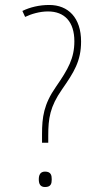

<svg xmlns="http://www.w3.org/2000/svg" viewBox="-20 -744 417 772"><path d="M149 -204V-170H174V-199C174 -268 181 -315 229 -384C277 -453 306 -498 306 -577C306 -673 254 -724 178 -724C138 -724 101 -715 70 -700L81 -676C106 -688 140 -698 173 -698C239 -698 279 -657 279 -578C279 -510 254 -466 205 -395C156 -325 149 -273 149 -204ZM136 -23C136 -6 141 8 161 8C185 8 188 -6 188 -23C188 -39 185 -54 161 -54C141 -54 136 -39 136 -23Z"/></svg>

Font: Noto Sans Oriya ExtCond Thin
Style: Regular
Weight: 100
Width: 2
Designer: Amélie Bonet and Sol Matas
Foundry: Google LLC
Version: Version 2.006